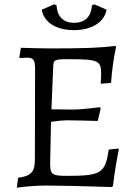

<svg xmlns="http://www.w3.org/2000/svg" viewBox="-20 -862 631 892"><path d="M324 -722C406 -722 465 -759 475 -817L418 -842L407 -837C404 -785 375 -756 324 -756C275 -756 245 -785 243 -837L232 -842L174 -817C184 -758 241 -722 324 -722ZM529 -172 485 -167C469 -57 450 -45 292 -45C220 -45 213 -51 213 -105L217 -296C242 -300 273 -303 294 -303C333 -303 397 -301 434 -300L448 -359L444 -364C399 -358 344 -353 322 -353L219 -354L227 -548C228 -585 232 -587 297 -587C438 -587 450 -581 450 -516C450 -506 449 -485 448 -473L496 -477C499 -527 508 -594 519 -643L516 -649C450 -640 375 -637 216 -637C172 -637 111 -639 77 -640L70 -596L72 -592C82 -593 98 -594 106 -594C136 -594 143 -583 143 -540L142 -120C142 -63 124 -44 64 -36L58 10C97 4 155 0 197 0C252 0 380 3 500 7L505 1C511 -53 523 -125 532 -167Z"/></svg>

Font: Alegreya SC
Style: Regular
Weight: 400
Designer: Juan Pablo del Peral
Foundry: Huerta Tipografica
Version: Version 2.007;PS 002.007;hotconv 1.0.88;makeotf.lib2.5.64775